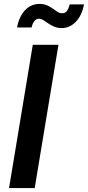

<svg xmlns="http://www.w3.org/2000/svg" viewBox="-20 -955 447 975"><path d="M276.9 -727.5 156.2 0H25.9L146.5 -727.5ZM293.5 -812.5Q272 -812.5 255.1 -819.6Q238.3 -826.7 224.9 -836.2Q211.4 -845.7 200.2 -852.8Q189 -859.9 177.7 -859.9Q163.1 -859.9 153.6 -846.7Q144 -833.5 140.6 -815.4H66.4Q77.1 -871.6 107.4 -903.3Q137.7 -935.1 180.7 -935.1Q202.6 -935.1 218.8 -928Q234.9 -920.9 247.6 -911.6Q260.3 -902.3 271.7 -895Q283.2 -887.7 295.4 -887.7Q311 -887.7 319.6 -898.9Q328.1 -910.2 334 -932.6H406.7Q395.5 -875.5 364.7 -844Q334 -812.5 293.5 -812.5Z"/></svg>

Font: Inter 17pt SemiBold
Style: Italic
Weight: 600
Italic angle: -9.3988°
Version: Version 4.001;git-66647c0bb